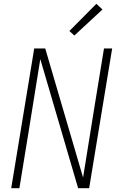

<svg xmlns="http://www.w3.org/2000/svg" viewBox="-20 -990 640 1010"><path d="M39 0 160 -735H218L417 -56Q433 -152 448 -248.5Q463 -345 479 -441L527 -735H570L449 0H391L192 -679Q176 -583 161 -486.5Q146 -390 130 -294L82 0ZM371 -803 345 -827 487 -970 519 -940Z"/></svg>

Font: Iosevka XLt Ex Obl
Style: Regular
Weight: 200
Width: 7
Italic angle: -9°
Monospace: yes
Designer: Belleve Invis
Foundry: Belleve Invis
Version: Version 32.5.0; ttfautohint (v1.8.4)